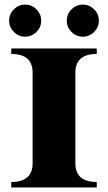

<svg xmlns="http://www.w3.org/2000/svg" viewBox="-20 -822 474 842"><path d="M29.3 -609.4H404.3V-585.4Q310.5 -585.4 310.5 -503.4V-106Q310.5 -23.9 404.3 -23.9V0H29.3V-23.9Q123 -23.9 123 -106V-503.4Q123 -585.4 29.3 -585.4ZM293.7 -681.9Q272.9 -702.6 272.9 -731.4Q272.9 -760.3 293.7 -781Q314.5 -801.8 343.3 -801.8Q372.1 -801.8 392.8 -781Q413.6 -760.3 413.6 -731.4Q413.6 -702.6 392.8 -681.9Q372.1 -661.1 343.3 -661.1Q314.5 -661.1 293.7 -681.9ZM40.8 -681.9Q20 -702.6 20 -731.4Q20 -760.3 40.8 -781Q61.5 -801.8 90.3 -801.8Q119.1 -801.8 139.9 -781Q160.6 -760.3 160.6 -731.4Q160.6 -702.6 139.9 -681.9Q119.1 -661.1 90.3 -661.1Q61.5 -661.1 40.8 -681.9Z"/></svg>

Font: itsadzoke
Style: Regular
Weight: 700
Width: 7
Version: Version 0.45